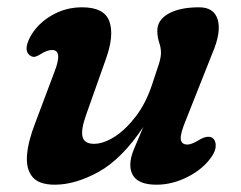

<svg xmlns="http://www.w3.org/2000/svg" viewBox="-20 -494 660 526"><path d="M561.5 -116.5Q570.5 -110.5 571 -96.5Q571.5 -82.5 561 -66.5Q537.5 -31.5 495 -9.8Q452.5 12 409 12Q337 12 337 -43Q337 -62 347.5 -86.8Q358 -111.5 372.5 -146Q314 -58.5 250.2 -23.2Q186.5 12 130 12Q86.5 12 68.8 -9.5Q51 -31 54 -69Q57 -107 76.5 -157L129.5 -298Q152.5 -357 122.5 -357Q109 -357 91 -345.5Q82.5 -340 75.8 -338.5Q69 -337 61.5 -342.5Q43.5 -356.5 62.5 -392.5Q82 -428.5 120.5 -451.2Q159 -474 205 -474Q265.5 -474 279.5 -435.8Q293.5 -397.5 270 -332L216.5 -181Q201.5 -139.5 206 -119.8Q210.5 -100 237.5 -100Q263.5 -100 294 -119.5Q324.5 -139 352 -175Q379.5 -211 396 -260.5Q410 -301.5 415.5 -319.2Q421 -337 421 -349.5Q421 -363 416 -377.8Q411 -392.5 411 -410Q411 -439.5 442 -456.8Q473 -474 525.5 -474Q566.5 -474 576.5 -440Q586.5 -406 562 -348.5L490 -167Q473.5 -127.5 475.2 -112.8Q477 -98 493.5 -98Q505.5 -98 527 -111.5Q549 -124 561.5 -116.5Z"/></svg>

Font: Fraunces 9pt S100 SemiBold
Style: Italic
Weight: 600
Italic angle: -16°
Version: Version 1.000; ttfautohint (v1.8.3)